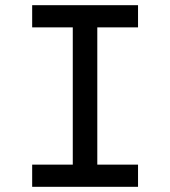

<svg xmlns="http://www.w3.org/2000/svg" viewBox="-20 -720 656 740"><path d="M260.5 0V-700H355V0ZM104 0V-85.5H512V0ZM104 -614.5V-700H512V-614.5Z"/></svg>

Font: Overpass Mono Light Medium
Style: Regular
Weight: 500
Monospace: yes
Version: Version 4.000